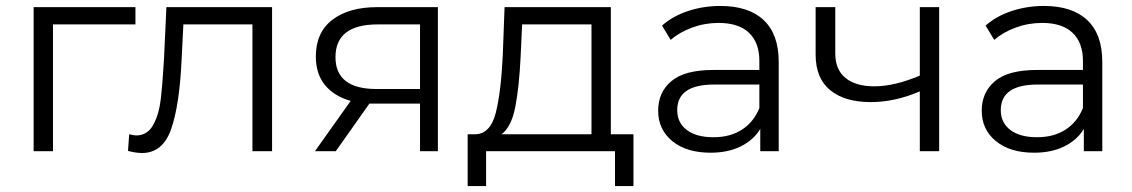

<svg xmlns="http://www.w3.org/2000/svg" viewBox="-20 -508 3804 645"><path d="M435 -426H158V0H93V-484H435Z M894 -484V0H828V-426H596L590 -306Q583 -155 555 -74.5Q527 6 457 6Q437 6 410 -1L414 -57Q431 -53 437 -53Q475 -53 494.5 -88Q514 -123 520 -174.5Q526 -226 531 -311L539 -484Z M1451 -484V0H1391V-160H1239H1221L1108 0H1038L1158 -169Q1102 -185 1071.5 -222.5Q1041 -260 1041 -318Q1041 -399 1096.5 -441.5Q1152 -484 1247 -484ZM1245 -209H1391V-426H1249Q1107 -426 1107 -316Q1107 -209 1245 -209Z M2108 -57V117H2046V0H1613V117H1551V-57H1579Q1628 -60 1645.5 -129Q1663 -198 1669 -322L1675 -484H2032V-57ZM1665 -57H1967V-426H1734L1729 -318Q1724 -215 1711 -148.5Q1698 -82 1665 -57Z M2596 -300V0H2534V-75Q2512 -38 2469 -16.5Q2426 5 2367 5Q2286 5 2238.5 -34Q2191 -73 2191 -136Q2191 -198 2235.5 -235.5Q2280 -273 2377 -273H2531V-303Q2531 -365 2496 -398Q2461 -431 2394 -431Q2348 -431 2305.5 -415.5Q2263 -400 2233 -374L2204 -422Q2240 -454 2291.5 -471Q2343 -488 2400 -488Q2495 -488 2545.5 -440.5Q2596 -393 2596 -300ZM2531 -145V-224H2379Q2255 -224 2255 -138Q2255 -96 2287 -71.5Q2319 -47 2377 -47Q2433 -47 2472.5 -72.5Q2512 -98 2531 -145Z M3135 -484V0H3070V-201Q2986 -165 2905 -165Q2818 -165 2769 -205Q2720 -245 2720 -325V-484H2786V-328Q2786 -274 2820.5 -246Q2855 -218 2917 -218Q2985 -218 3070 -254V-484Z M3683 -300V0H3621V-75Q3599 -38 3556 -16.5Q3513 5 3454 5Q3373 5 3325.5 -34Q3278 -73 3278 -136Q3278 -198 3322.5 -235.5Q3367 -273 3464 -273H3618V-303Q3618 -365 3583 -398Q3548 -431 3481 -431Q3435 -431 3392.5 -415.5Q3350 -400 3320 -374L3291 -422Q3327 -454 3378.5 -471Q3430 -488 3487 -488Q3582 -488 3632.5 -440.5Q3683 -393 3683 -300ZM3618 -145V-224H3466Q3342 -224 3342 -138Q3342 -96 3374 -71.5Q3406 -47 3464 -47Q3520 -47 3559.5 -72.5Q3599 -98 3618 -145Z"/></svg>

Font: Montserrat Ace
Style: Regular
Weight: 400
Designer: Julieta Ulanovsky
Foundry: Julieta Ulanovsky
Version: Version 1